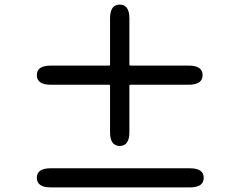

<svg xmlns="http://www.w3.org/2000/svg" viewBox="-20 -828 1040 834"><path d="M200 -14Q140 -14 140 -56Q140 -97 200 -97H805Q865 -97 865 -56Q865 -14 805 -14ZM500 -194Q458 -194 458 -254V-455Q458 -460 453 -460H200Q140 -460 140 -502Q140 -543 200 -543H453Q458 -543 458 -548V-748Q458 -808 500 -808Q542 -808 542 -748V-548Q542 -543 547 -543H800Q860 -543 860 -502Q860 -460 800 -460H547Q542 -460 542 -455V-254Q542 -194 500 -194Z"/></svg>

Font: Resource Han Rounded CN Medium
Style: Regular
Weight: 500
Designer: Cyano Hao (round all glyphs); Ryoko NISHIZUKA 西塚涼子 (kana, bopomofo & ideographs); Paul D. Hunt (Latin, Greek & Cyrillic)
Foundry: Cyano Hao
Version: 0.990